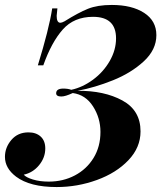

<svg xmlns="http://www.w3.org/2000/svg" viewBox="-34 -742 652 776"><path d="M372 -209Q372 -265 342 -312Q312 -359 260 -366Q230 -352 214 -352Q193 -352 193 -365Q193 -384 222 -384Q241 -384 254 -379Q300 -389 342 -420Q384 -451 409.5 -495.5Q435 -540 435 -587Q435 -674 342 -674Q265 -674 219.5 -622.5Q174 -571 141 -478H119Q164 -624 177 -708H198Q195 -684 195 -678Q195 -650 210 -650Q216 -650 227 -656Q283 -691 321.5 -706.5Q360 -722 418 -722Q499 -722 548.5 -690Q598 -658 598 -600Q598 -541 547 -494Q496 -447 422.5 -417.5Q349 -388 279 -375Q387 -376 460.5 -336Q534 -296 534 -211Q534 -146 485 -94.5Q436 -43 357.5 -14.5Q279 14 195 14Q87 14 31 -28Q-14 -62 -14 -108Q-14 -146 12 -176.5Q38 -207 81 -207Q112 -207 130.5 -190Q149 -173 149 -142Q149 -105 124 -74.5Q99 -44 62 -36Q71 -25 99 -16.5Q127 -8 163 -8Q221 -8 268.5 -33Q316 -58 344 -103.5Q372 -149 372 -209Z"/></svg>

Font: Playfair Display SC
Style: Bold Italic
Weight: 700
Italic angle: -14°
Designer: Claus Eggers Sørensen
Foundry: Claus Eggers Sørensen
Version: Version 1.200; ttfautohint (v1.6)